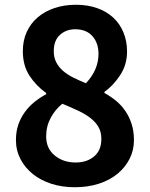

<svg xmlns="http://www.w3.org/2000/svg" viewBox="-20 -773 629 807"><path d="M294 14Q241 14 196 -0.5Q151 -15 118 -41.5Q85 -68 66 -104.5Q47 -141 47 -184Q47 -220 57 -249Q67 -278 84.5 -302Q102 -326 125 -344.5Q148 -363 174 -377V-382Q131 -413 103.5 -455.5Q76 -498 76 -558Q76 -603 92.5 -639Q109 -675 139 -700.5Q169 -726 210 -739.5Q251 -753 299 -753Q348 -753 388 -739Q428 -725 456 -699Q484 -673 499 -636.5Q514 -600 514 -556Q514 -501 485 -457Q456 -413 419 -387V-382Q445 -368 467.5 -349.5Q490 -331 506.5 -307Q523 -283 533 -252.5Q543 -222 543 -184Q543 -142 525 -106Q507 -70 474.5 -43Q442 -16 396 -1Q350 14 294 14ZM341 -423Q394 -479 394 -547Q394 -592 368.5 -621Q343 -650 296 -650Q258 -650 232 -626.5Q206 -603 206 -558Q206 -532 216 -512Q226 -492 244 -476Q262 -460 287 -447.5Q312 -435 341 -423ZM298 -90Q345 -90 375.5 -115.5Q406 -141 406 -189Q406 -218 394 -239Q382 -260 360 -277Q338 -294 308 -308Q278 -322 242 -337Q212 -313 193 -277.5Q174 -242 174 -200Q174 -149 210 -119.5Q246 -90 298 -90Z"/></svg>

Font: Kinto Sans
Style: Bold
Weight: 700
Designer: Authors: Ryoko NISHIZUKA  (kana & ideographs); Paul D. Hunt (Latin, Greek & Cyrillic); Wenlong ZHANG  (bopomofo); Sandol
Foundry: Adobe Systems Incorporated, ookami Inc.
Version: Version 0.001